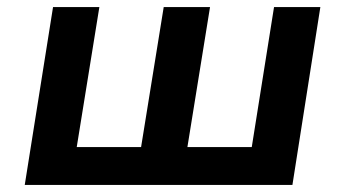

<svg xmlns="http://www.w3.org/2000/svg" viewBox="-20 -523 977 543"><path d="M50 0 130 -503H261L197 -107H379L443 -503H574L510 -107H692L755 -503H886L807 0Z"/></svg>

Font: Nunito Sans 6pt
Style: Bold Italic
Weight: 700
Italic angle: -9°
Version: Version 3.101;gftools[0.9.27]